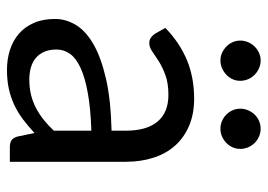

<svg xmlns="http://www.w3.org/2000/svg" viewBox="-126 -616 750 537"><g transform="rotate(90 248.5 -347.0)"><path d="M345 -228Q283.5 -226 240.2 -218.2Q197 -210.5 169.8 -198Q142.5 -185.5 130.2 -168.5Q118 -151.5 118 -130.5Q118 -110.5 124.5 -96Q131 -81.5 142.2 -72.2Q153.5 -63 168.8 -58.8Q184 -54.5 201.5 -54.5Q225 -54.5 244.5 -59.2Q264 -64 281.2 -73Q298.5 -82 314.2 -94.5Q330 -107 345 -123ZM57.5 -435Q99.5 -475.5 148 -495.5Q196.5 -515.5 255.5 -515.5Q298 -515.5 331 -501.5Q364 -487.5 386.5 -462.5Q409 -437.5 420.5 -402Q432 -366.5 432 -324V0H392.5Q379.5 0 372.5 -4.2Q365.5 -8.5 361.5 -21L351.5 -69Q331.5 -50.5 312.5 -36.2Q293.5 -22 272.5 -12.2Q251.5 -2.5 227.8 2.8Q204 8 175 8Q145.5 8 119.5 -0.2Q93.5 -8.5 74.2 -25Q55 -41.5 43.8 -66.8Q32.5 -92 32.5 -126.5Q32.5 -156.5 49 -184.2Q65.5 -212 102.5 -233.5Q139.5 -255 199 -268.8Q258.5 -282.5 345 -284.5V-324Q345 -383 319.5 -413.2Q294 -443.5 245 -443.5Q212 -443.5 189.8 -435.2Q167.5 -427 151.2 -416.8Q135 -406.5 123.2 -398.2Q111.5 -390 100 -390Q91 -390 84.5 -394.8Q78 -399.5 73.5 -406.5ZM205.5 -644.5Q205.5 -633 201 -623Q196.5 -613 188.5 -605.5Q180.5 -598 170.2 -593.5Q160 -589 148.5 -589Q137.5 -589 127.5 -593.5Q117.5 -598 109.8 -605.5Q102 -613 97.5 -623Q93 -633 93 -644.5Q93 -656 97.5 -666.5Q102 -677 109.8 -684.8Q117.5 -692.5 127.5 -697Q137.5 -701.5 148.5 -701.5Q160 -701.5 170.2 -697Q180.5 -692.5 188.5 -684.8Q196.5 -677 201 -666.5Q205.5 -656 205.5 -644.5ZM396 -644.5Q396 -633 391.5 -623Q387 -613 379.2 -605.5Q371.5 -598 361.2 -593.5Q351 -589 339.5 -589Q328 -589 317.8 -593.5Q307.5 -598 300 -605.5Q292.5 -613 288 -623Q283.5 -633 283.5 -644.5Q283.5 -656 288 -666.5Q292.5 -677 300 -684.8Q307.5 -692.5 317.8 -697Q328 -701.5 339.5 -701.5Q351 -701.5 361.2 -697Q371.5 -692.5 379.2 -684.8Q387 -677 391.5 -666.5Q396 -656 396 -644.5Z"/></g></svg>

Font: Lato 2
Style: Regular
Weight: 400
Designer: Lukasz Dziedzic with Adam Twardoch and Botio Nikoltchev
Foundry: tyPoland Lukasz Dziedzic
Version: Version 2.015; 2015-08-06; http://www.latofonts.com/